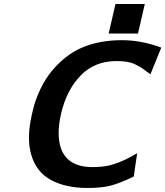

<svg xmlns="http://www.w3.org/2000/svg" viewBox="-20 -915 823 956"><path d="M521 -748 555 -895H701L667 -748ZM139 -346Q140 -352 144 -367Q148 -382 150 -391Q185 -505 253.5 -579.5Q322 -654 404.5 -684.5Q487 -715 586 -715Q684 -715 783 -678L729 -545Q723 -549 706 -562Q689 -575 679 -581Q669 -587 651 -595.5Q633 -604 610.5 -607.5Q588 -611 560 -611Q451 -611 381 -538.5Q311 -466 284 -348Q260 -242 284 -175Q318 -83 441 -83Q484 -83 524 -91Q577 -105 629 -133L663 -152L646 -36Q576 -2 530 9.5Q484 21 415 21Q308 21 234.5 -18.5Q161 -58 136 -143Q111 -225 139 -346Z"/></svg>

Font: Coval
Style: ExtraBold Italic
Weight: 800
Foundry: Context Ltd
Version: Version 001.000